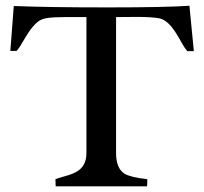

<svg xmlns="http://www.w3.org/2000/svg" viewBox="-20 -660 721 680"><path d="M465.8 -600.1 400.4 -599.6H391.1V-117.7Q391.1 -64 420.9 -44.9Q441.4 -32.2 501.5 -25.4V-7.8Q501.5 -3.9 500.5 0H177.2L176.3 -25.4Q195.8 -32.2 215.6 -37.6Q235.4 -43 251 -51.8Q286.1 -71.3 286.1 -117.7V-599.6H214.8Q170.9 -599.6 147.5 -596.2Q124 -592.8 109.6 -579.3Q95.2 -565.9 83.3 -548.3Q71.3 -530.8 60.8 -512Q50.3 -493.2 39.1 -479.5H16.6L28.8 -638.7Q153.3 -633.8 359.9 -633.8Q566.4 -633.8 650.9 -639.6L666.5 -479H643.1Q631.8 -492.7 621.8 -511.5Q611.8 -530.3 600.1 -547.9Q571.8 -590.8 541.5 -595.7Q513.7 -600.1 465.8 -600.1Z"/></svg>

Font: RadleyRegular
Style: Regular
Weight: 400
Designer: vernon adams
Foundry: vernon adams
Version: Version 1.000;PS 001.001;hotconv 1.0.56